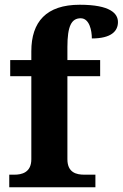

<svg xmlns="http://www.w3.org/2000/svg" viewBox="-20 -789 517 809"><path d="M19 0H382V-53H335C303 -53 264 -61 264 -118V-468H402V-536H264V-591C264 -679 281 -712 320 -712C357 -712 367 -660 367 -627C449 -627 477 -658 477 -696C477 -732 445 -769 316 -769C175 -769 112 -697 112 -573V-536H23V-468H112V-118C112 -61 70 -53 41 -53H19Z"/></svg>

Font: Noto Serif Lao
Style: Bold
Weight: 700
Designer: Monotype Design Team
Foundry: Monotype Imaging Inc.
Version: Version 2.003